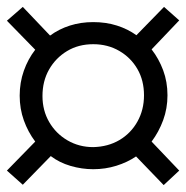

<svg xmlns="http://www.w3.org/2000/svg" viewBox="-20 -521 539 556"><path d="M46 14 0 -27 82 -111Q61 -139 49 -172.5Q37 -206 37 -244Q37 -282 49 -316Q61 -350 82 -377L0 -461L46 -501L125 -418Q151 -437 182.5 -447Q214 -457 250 -457Q287 -457 318.5 -447Q350 -437 375 -419L455 -501L499 -462L419 -378Q440 -351 452.5 -317.5Q465 -284 465 -245Q465 -207 452.5 -173Q440 -139 419 -111L499 -27L454 15L374 -68Q349 -51 317 -41Q285 -31 250 -31Q217 -31 184.5 -40.5Q152 -50 127 -69ZM250 -95Q293 -96 326 -115.5Q359 -135 378 -169Q397 -203 397 -245Q397 -288 378 -321Q359 -354 325.5 -373.5Q292 -393 250 -393Q207 -393 174 -373Q141 -353 122 -319.5Q103 -286 103 -243Q103 -201 122.5 -167.5Q142 -134 175.5 -114.5Q209 -95 250 -95Z"/></svg>

Font: Nunito Sans 7pt Condensed Medium
Style: Regular
Weight: 500
Width: 3
Designer: Vernon Adams
Foundry: Vernon Adams
Version: Version 3.101;gftools[0.9.27]